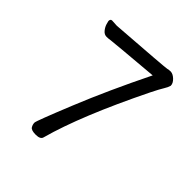

<svg xmlns="http://www.w3.org/2000/svg" viewBox="-197 -842 993 993"><g transform="rotate(45 300.0 -345.5)"><path d="M220.7 17.1Q188 17.1 179.9 4.2Q171.9 -8.8 171.9 -22.9Q171.9 -35.2 248.8 -224.1Q325.7 -413.1 431.6 -627.9Q153.8 -604 144.8 -602.1Q135.7 -600.1 121.6 -600.1Q105 -600.1 92.8 -615Q80.6 -629.9 75.7 -646Q70.8 -662.1 70.8 -665Q70.8 -680.2 83 -680.2L118.7 -678.2Q449.7 -702.1 460.7 -705.1Q471.7 -708 483.9 -708Q501 -707 518.3 -690.4Q535.6 -673.8 535.6 -655.8Q531.7 -641.1 520.3 -623Q508.8 -605 484.9 -557.1Q317.9 -216.8 259.8 -3.9Q255.9 17.1 220.7 17.1Z"/></g></svg>

Font: LXGW WenKai GB Screen
Style: Regular
Weight: 400
Designer: LXGW / Fontworks Inc.
Foundry: LXGW / Fontworks Inc.
Version: Version 1.321;February 19, 2024;FontCreator 14.0.0.2901 64-b